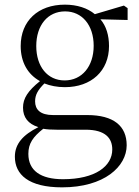

<svg xmlns="http://www.w3.org/2000/svg" viewBox="-20 -546 600 826"><path d="M258 -200C184 -200 136 -260 136 -348C136 -437 185 -497 260 -497C333 -497 383 -438 383 -349C383 -261 333 -200 258 -200ZM259 -171C373 -171 449 -241 449 -348C449 -394 437 -434 412 -463L529 -460V-511L513 -522L388 -485C357 -511 312 -526 259 -526C144 -526 69 -456 69 -348C69 -279 99 -226 152 -197C100 -155 79 -123 79 -83C79 -41 101 -13 145 1C79 34 44 73 44 128C44 205 103 260 247 260C429 260 525 170 525 79C525 -4 469 -51 355 -51H208C153 -51 131 -75 131 -110C131 -138 143 -159 171 -187C196 -177 226 -171 259 -171ZM166 8C183 11 202 12 224 12H348C435 12 463 50 463 97C463 169 390 225 251 225C155 225 102 188 102 116C102 71 122 43 166 8Z"/></svg>

Font: Noto Serif JP Light
Style: Regular
Weight: 300
Designer: Ryoko NISHIZUKA 西塚涼子 (kana & ideographs); Frank Grießhammer (Latin, Greek & Cyrillic); Wenlong ZHANG 张文龙 (bopomofo); San
Foundry: Adobe
Version: Version 2.001;hotconv 1.1.0;makeotfexe 2.6.0